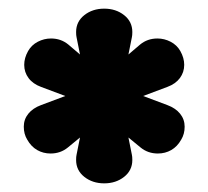

<svg xmlns="http://www.w3.org/2000/svg" viewBox="-20 -759 482 444"><path d="M156 -389Q156 -397 157 -401L165 -441L137 -418Q120 -404 97 -404Q80 -404 66 -412Q52 -420 43 -436Q35 -449 35 -466Q35 -483 45.5 -496Q56 -509 75 -516L131 -537L75 -558Q56 -565 46 -578.5Q36 -592 36 -609Q36 -625 45 -641Q53 -655 67.5 -662.5Q82 -670 98 -670Q121 -670 138 -656L165 -633L157 -673Q156 -677 156 -685Q156 -709 175 -724Q194 -739 221 -739Q248 -739 267 -724Q286 -709 286 -685Q286 -677 285 -673L277 -633L304 -656Q321 -670 344 -670Q360 -670 374.5 -662.5Q389 -655 397 -641Q406 -625 406 -609Q406 -592 396 -578.5Q386 -565 367 -558L311 -537L367 -516Q386 -509 396.5 -496Q407 -483 407 -466Q407 -449 399 -436Q390 -420 376 -412Q362 -404 345 -404Q322 -404 305 -418L277 -441L285 -401Q286 -397 286 -389Q286 -365 267 -350Q248 -335 221 -335Q194 -335 175 -350Q156 -365 156 -389Z"/></svg>

Font: Niramit
Style: Bold
Weight: 700
Designer: Katatrad Aksorn Co.,Ltd.
Foundry: Cadson Demak Co.,Ltd.
Version: Version 1.001; ttfautohint (v1.6)